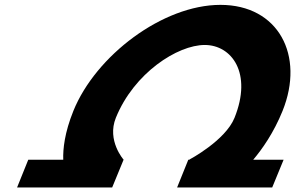

<svg xmlns="http://www.w3.org/2000/svg" viewBox="-20 -792 1244 809"><path d="M468.1 -295.5C544.5 -484.5 728.2 -602.5 842.6 -602.5C956 -602.5 1044.4 -484.5 968.1 -295.5C929.3 -199.5 777.7 -119.5 777.7 -119.5L779.4 -119H773.4L726.2 -2H1126.9L1175 -119H1047C1085.3 -164.3 1133.5 -233.1 1170.5 -324.5C1265 -558.5 1153.2 -771.5 908.9 -771.5C665.6 -771.5 383.3 -557.5 289.1 -324.5C252.2 -233.1 244.9 -164.3 246.5 -119H99.1L51.9 -2H452.6L500.4 -118.3L501.3 -118.5C501.3 -118.5 429.3 -199.5 468.1 -295.5Z"/></svg>

Font: Hussar
Style: BdWideOblFour
Weight: 700
Foundry: Cannot Into Space Fonts
Version: Version 2.00